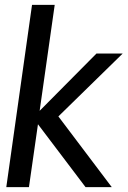

<svg xmlns="http://www.w3.org/2000/svg" viewBox="-20 -770 526 790"><path d="M5.9 0 111.8 -750H205.1L143.1 -314L377 -549.8H484.9L220.2 -291L439.9 0H332L136.2 -258.8L99.1 0Z"/></svg>

Font: Oakes Grotesk
Style: Italic
Weight: 400
Italic angle: -8°
Designer: Samuel Oakes
Foundry: Samuel Oakes
Version: Version 1.000;PS 001.000;hotconv 1.0.88;makeotf.lib2.5.64775